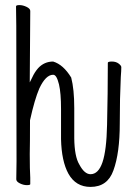

<svg xmlns="http://www.w3.org/2000/svg" viewBox="-20 -722 540 755"><path d="M97 -116Q97 -55 99 -23V2Q99 6 85.5 6Q72 6 58 -1Q44 -8 44 -17L45 -88L44 -621Q43 -686 43 -697Q43 -702 56.5 -702Q70 -702 84.5 -695Q99 -688 99 -679L97 -398L107 -418Q116 -438 130 -454Q154 -480 189 -480Q229 -468 260 -417Q272 -371 272 -297V-178Q273 -106 292 -75Q312 -37 336 -37Q367 -37 383 -84Q399 -131 401 -231Q404 -356 404 -475Q404 -480 420 -480Q436 -480 446.5 -472Q457 -464 457 -458Q457 -445 455 -419Q451 -337 451 -237Q451 -120 426 -52Q403 13 336 13Q278 13 249 -39Q222 -88 220 -175V-293Q220 -356 212 -390Q207 -410 201.5 -419Q196 -428 189 -428Q160 -428 135 -375Q116 -331 98 -249V-248Q98 -155 97 -116Z"/></svg>

Font: Moon Stars Kai HW Light
Style: Regular
Weight: 300
Designer: GuiWonder
Version: Version 1.101